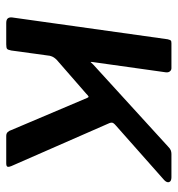

<svg xmlns="http://www.w3.org/2000/svg" viewBox="3 -573 570 616"><g transform="rotate(90 288.0 -265.0)"><path d="M513 -16Q516 -9 515 -4.5Q514 0 504 0H416Q408 0 403.5 -5Q399 -10 397 -17L294 -260Q292 -265 289.5 -264Q287 -263 281 -257L172 -162Q168 -158 164.5 -153Q161 -148 159 -140L142 -16Q140 -5 136.5 -2.5Q133 0 122 0H54Q43 0 39 -5Q35 -10 36 -19L106 -518Q108 -526 110 -528Q112 -530 119 -530H199Q205 -530 209 -525Q213 -520 212 -512L179 -277Q178 -270 179.5 -271Q181 -272 187 -279L450 -519Q457 -526 462.5 -528Q468 -530 474 -530H549Q561 -530 564 -523Q567 -516 558 -507L383 -352Q378 -348 375 -343.5Q372 -339 375 -331L513 -16Z"/></g></svg>

Font: Libre Franklin Medium
Style: Italic
Weight: 500
Italic angle: -8°
Designer: Pablo Impallari, Rodrigo Fuenzalida, Nhung Nguyen
Foundry: Impallari Type
Version: Version 3.000